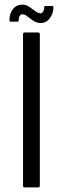

<svg xmlns="http://www.w3.org/2000/svg" viewBox="-20 -814 272 834"><path d="M153 -7Q153 0 145 0H87Q80 0 80 -7V-665Q80 -673 87 -673H145Q153 -673 153 -665ZM26 -720Q21 -720 21 -725Q21 -756 36.5 -775Q52 -794 78 -794Q92 -794 106.5 -784.5Q121 -775 134 -765.5Q147 -756 156 -756Q162 -756 167 -763.5Q172 -771 172 -781Q172 -788 176 -788H207Q212 -788 212 -782Q212 -756 196.5 -735Q181 -714 156 -714Q139 -714 124.5 -724Q110 -734 98.5 -743Q87 -752 78 -752Q70 -752 65.5 -744.5Q61 -737 61 -726Q61 -720 56 -720Z"/></svg>

Font: Glory Thin
Style: Regular
Weight: 400
Version: Version 1.011